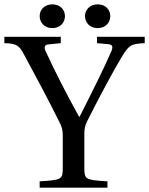

<svg xmlns="http://www.w3.org/2000/svg" viewBox="-32 -861 684 881"><path d="M150 -787C150 -759 171 -732 208 -732C246 -732 266 -759 266 -787C266 -815 246 -841 208 -841C171 -841 150 -815 150 -787ZM358 -787C358 -759 379 -732 416 -732C454 -732 474 -759 474 -787C474 -815 454 -841 416 -841C379 -841 358 -815 358 -787ZM-12 -663C41 -661 55 -655 77 -613C133 -510 192 -399 241 -300C252 -279 256 -262 256 -242V-93C256 -38 253 -35 150 -29V0H461V-29C358 -35 355 -38 355 -93V-246C355 -270 358 -285 368 -305C419 -407 494 -547 525 -597C559 -652 565 -660 632 -663V-692H413V-663L467 -658C485 -656 487 -645 479 -626C454 -566 386 -429 333 -325H331C273 -430 221 -531 177 -627C169 -645 173 -655 188 -657L247 -663V-692H-12Z"/></svg>

Font: Lingua Franca
Style: Regular
Weight: 400
Version: Version 1.19